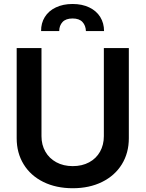

<svg xmlns="http://www.w3.org/2000/svg" viewBox="-20 -953 745 983"><path d="M639.6 -707V-245.1Q639.6 -169.9 603.8 -111.8Q567.9 -53.7 502.7 -21.5Q437.5 10.7 352.5 10.7Q267.1 10.7 201.9 -21.5Q136.7 -53.7 101.1 -111.8Q65.4 -169.9 65.4 -245.1V-707H192.4V-255.9Q192.4 -211.4 212.2 -176.8Q231.9 -142.1 268.3 -122.3Q304.7 -102.5 352.5 -102.5Q400.4 -102.5 436.5 -122.1Q472.7 -141.6 492.2 -176.5Q511.7 -211.4 511.7 -255.9V-707ZM351.6 -932.6Q400.4 -932.6 437 -915Q473.6 -897.5 493.2 -866Q512.7 -834.5 512.7 -793.9H419.9Q418.9 -822.3 402.3 -840.3Q385.7 -858.4 351.6 -858.4Q316.9 -858.4 300 -840.1Q283.2 -821.8 283.2 -793.9H190.4Q189.9 -834.5 209.5 -866Q229 -897.5 265.9 -915Q302.7 -932.6 351.6 -932.6Z"/></svg>

Font: Pretendard SemiBold
Style: Regular
Weight: 600
Designer: Base glyphs from Inter by Rasmus Andersson; Hangeul glyphs from Noto Sans CJK(Source Han Sans) by Jang Soo-young and Kan
Foundry: Kil Hyung-jin
Version: Version 1.309